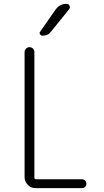

<svg xmlns="http://www.w3.org/2000/svg" viewBox="-20 -975 540 995"><path d="M267.6 -924.8Q289.1 -955.1 325.2 -955.1Q335.9 -955.1 340.3 -944.8Q344.7 -934.6 337.9 -926.8L243.2 -809.6Q228.5 -790 200.2 -790Q192.4 -790 187.5 -797.4Q182.6 -804.7 188.5 -811.5ZM164.1 0Q140.6 0 124 -17.1Q107.4 -34.2 107.4 -56.6V-705.1Q107.4 -714.8 114.7 -722.7Q122.1 -730.5 132.8 -730.5Q143.6 -730.5 150.9 -723.1Q158.2 -715.8 158.2 -705.1V-54.7Q158.2 -45.9 167 -45.9H404.3Q414.1 -45.9 420.9 -39.6Q427.7 -33.2 427.7 -22.9Q427.7 -12.7 420.9 -6.3Q414.1 0 404.3 0Z"/></svg>

Font: Rounded-X Mgen+ 1m light
Style: Regular
Weight: 200
Designer: [Source Han Sans]
Ryoko NISHIZUKA  (kana & ideographs); Paul D. Hunt (Latin, Greek & Cyrillic); Wenlong ZHANG  (bopomofo
Version: Version 1.059.20150602